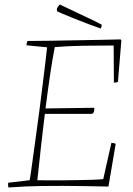

<svg xmlns="http://www.w3.org/2000/svg" viewBox="-20 -821 587 848"><path d="M17 7Q15 -3 16 -14L111 -25Q116 -53 122.5 -102Q129 -151 137.5 -211Q146 -271 154 -333Q162 -396 169 -452Q176 -508 181 -550Q186 -592 188 -612L97 -621Q97 -631 101 -640Q146 -640 201.5 -641Q257 -642 314.5 -643Q372 -644 424 -645Q476 -646 513 -647L516 -642L501 -460Q495 -456 483 -456L482 -620Q415 -620 349 -619Q283 -618 222 -613Q212 -563 201.5 -492Q191 -421 181 -342L397 -345L395 -326L387 -318Q334 -318 281.5 -318Q229 -318 178 -318Q169 -244 160.5 -168.5Q152 -93 145 -25Q159 -25 188 -24.5Q217 -24 252.5 -24.5Q288 -25 324 -25.5Q360 -26 390 -27Q420 -28 436 -30L472 -190Q483 -190 491 -186L459 3Q410 2 354.5 1Q299 0 257 0Q200 0 162.5 0.5Q125 1 92.5 2.5Q60 4 17 7ZM425 -695Q401 -703 369.5 -715Q338 -727 308 -739Q278 -751 257 -760Q236 -769 232 -771L231 -782Q238 -797 245 -801L259 -794L396 -729L429 -712V-707Q428 -701 425 -695Z"/></svg>

Font: Labrada ExtraLight
Style: Italic
Weight: 200
Italic angle: -7°
Designer: Mercedes Jáuregui
Foundry: Omnibus-Type Team
Version: Version 1.000; ttfautohint (v1.8.4.7-5d5b)